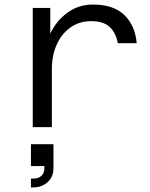

<svg xmlns="http://www.w3.org/2000/svg" viewBox="-20 -559 658 844"><path d="M124 0V-524H201V-411Q227 -467 276 -503Q325 -539 389 -539Q479 -539 526.5 -493Q574 -447 581 -369H498Q489 -416 461.5 -441Q434 -466 381 -466Q329 -466 290 -438.5Q251 -411 229.5 -363.5Q208 -316 208 -254V0ZM116 171V75H215V180Q215 219 189 242Q163 265 125 265H116V226H127Q149 226 162 214Q175 202 175 182V171Z"/></svg>

Font: Fragment Mono
Style: Regular
Weight: 400
Monospace: yes
Designer: Wei Huang based on Nimbus Sans by URW Studio, based on Helvetica by Max Miedinger.
Foundry: Wei Huang
Version: Version 1.021; ttfautohint (v1.8.4.7-5d5b)